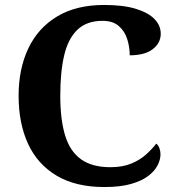

<svg xmlns="http://www.w3.org/2000/svg" viewBox="-20 -744 708 774"><path d="M401 10Q285 10 208 -36Q131 -82 93 -164.5Q55 -247 55 -358Q55 -466 94 -548.5Q133 -631 210 -677.5Q287 -724 400 -724Q477 -724 527.5 -708.5Q578 -693 603 -667Q628 -641 628 -608Q628 -571 596 -546Q564 -521 503 -521Q503 -554 493 -586Q483 -618 459 -639Q435 -660 393 -660Q330 -660 292.5 -624.5Q255 -589 239 -522Q223 -455 223 -358Q223 -262 242.5 -198Q262 -134 306.5 -102Q351 -70 425 -70Q474 -70 509 -84.5Q544 -99 568.5 -121Q593 -143 610 -165Q618 -159 622.5 -147Q627 -135 627 -122Q627 -101 615.5 -78Q604 -55 578 -35Q552 -15 508.5 -2.5Q465 10 401 10Z"/></svg>

Font: Noto Serif Tamil
Style: Bold
Weight: 700
Designer: Indian Type Foundry, Tom Grace, and the Monotype Design Team
Foundry: Monotype Imaging Inc.
Version: Version 2.003